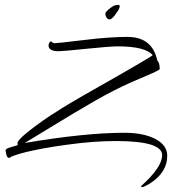

<svg xmlns="http://www.w3.org/2000/svg" viewBox="-20 -628 709 791"><path d="M561 140Q562 139 562 138Q648 61 648 11Q648 -47 457 -47Q366 -47 258 -32Q205 -25 161.5 -17Q118 -9 85 -1Q20 16 20 23Q11 22 8.5 16Q6 10 4 -1L3 -9Q3 -12 9 -16Q17 -20 53 -30L52 -37Q51 -51 104 -92Q130 -112 157.5 -131.5Q185 -151 213 -168Q234 -182 265 -200.5Q296 -219 325 -235.5Q354 -252 368 -260Q608 -396 609 -401Q578 -437 465 -437Q449 -437 417 -434.5Q385 -432 336 -427Q287 -422 258.5 -419.5Q230 -417 221 -417Q180 -417 180 -441Q180 -451 189 -458Q199 -450 205 -450Q209 -450 239 -453Q269 -456 325 -463Q381 -470 426 -473Q471 -476 505 -476Q607 -476 628 -379Q638 -369 638 -344Q638 -339 586 -317L523 -290Q452 -259 368.5 -211Q285 -163 189 -104L82 -39Q330 -81 493 -81Q571 -81 620 -55.5Q669 -30 669 14Q669 83 596 129Q574 142 567.5 142.5Q561 143 561 140ZM430 -548Q424 -548 419 -555.5Q414 -563 414 -571Q414 -580 436 -596Q447 -604 452 -605.5Q457 -607 470 -608Q475 -605 472 -595.5Q469 -586 453 -565Q440 -548 430 -548Z"/></svg>

Font: Qwigley
Style: Regular
Weight: 400
Designer: Robert E. Leuschke
Foundry: Robert E. Leuschke
Version: Version 1.010; ttfautohint (v1.8.3)